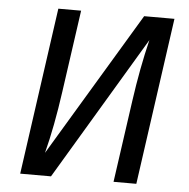

<svg xmlns="http://www.w3.org/2000/svg" viewBox="-50 -739 778 789"><g transform="rotate(5 338.5 -344.5)"><path d="M541 0H447L495 -339Q514 -474 543 -593L189 0H62L159 -689H253L205 -350Q185 -206 156 -94L513 -689H638Z"/></g></svg>

Font: FiraGO
Style: Italic
Weight: 400
Italic angle: -8°
Designer: bBox Type GmbH
Foundry: bBox Type GmbH
Version: Version 1.001